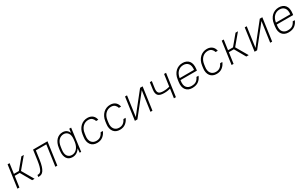

<svg xmlns="http://www.w3.org/2000/svg" viewBox="272 -2094 5836 3688"><g transform="rotate(-30 3190.0 -250.0)"><path d="M252 -240H141L107 0H63L133 -500H177L146 -280H256L439 -500H493L292 -260L443 0H389Z M528 -36H543Q562 -36 580 -45Q598 -54 613.5 -80Q629 -106 642.5 -153Q656 -200 667 -276L698 -500H1018L948 0H904L969 -460H737L711 -276Q699 -190 681.5 -135Q664 -80 642 -48.5Q620 -17 594 -5.5Q568 6 537 6H522Z M1287 6Q1246 6 1214.5 -9Q1183 -24 1163.5 -53Q1144 -82 1136 -125Q1128 -168 1135 -225L1142 -275Q1149 -332 1168 -375Q1187 -418 1214.5 -447Q1242 -476 1277 -491Q1312 -506 1352 -506Q1401 -506 1437 -482.5Q1473 -459 1490 -412L1501 -500H1542L1477 0H1444L1451 -93Q1421 -44 1379 -19Q1337 6 1287 6ZM1297 -36Q1328 -36 1355.5 -48.5Q1383 -61 1405.5 -85Q1428 -109 1443.5 -144.5Q1459 -180 1466 -225L1473 -284Q1482 -371 1447 -417.5Q1412 -464 1353 -464Q1289 -464 1243 -416.5Q1197 -369 1185 -275L1178 -225Q1165 -131 1199 -83.5Q1233 -36 1297 -36Z M1832 6Q1787 6 1752 -9.5Q1717 -25 1694 -55Q1671 -85 1661.5 -128Q1652 -171 1660 -225L1667 -275Q1674 -329 1695.5 -372Q1717 -415 1748.5 -445Q1780 -475 1819.5 -490.5Q1859 -506 1904 -506Q1942 -506 1971.5 -495Q2001 -484 2021.5 -465Q2042 -446 2054 -421.5Q2066 -397 2070 -370H2022Q2012 -408 1982.5 -436Q1953 -464 1898 -464Q1864 -464 1833.5 -451.5Q1803 -439 1778 -415Q1753 -391 1736 -355.5Q1719 -320 1713 -275L1706 -225Q1699 -180 1706 -144.5Q1713 -109 1731.5 -85Q1750 -61 1777 -48.5Q1804 -36 1838 -36Q1895 -36 1931.5 -64.5Q1968 -93 1990 -140H2038Q2014 -77 1962 -35.5Q1910 6 1832 6Z M2337 6Q2292 6 2257 -9.5Q2222 -25 2199 -55Q2176 -85 2166.5 -128Q2157 -171 2165 -225L2172 -275Q2179 -329 2200.5 -372Q2222 -415 2253.5 -445Q2285 -475 2324.5 -490.5Q2364 -506 2409 -506Q2447 -506 2476.5 -495Q2506 -484 2526.5 -465Q2547 -446 2559 -421.5Q2571 -397 2575 -370H2527Q2517 -408 2487.5 -436Q2458 -464 2403 -464Q2369 -464 2338.5 -451.5Q2308 -439 2283 -415Q2258 -391 2241 -355.5Q2224 -320 2218 -275L2211 -225Q2204 -180 2211 -144.5Q2218 -109 2236.5 -85Q2255 -61 2282 -48.5Q2309 -36 2343 -36Q2400 -36 2436.5 -64.5Q2473 -93 2495 -140H2543Q2519 -77 2467 -35.5Q2415 6 2337 6Z M3077 -445 3002 -350 2724 0H2668L2738 -500H2782L2720 -54L2794 -150L3072 -500H3128L3058 0H3014Z M3562 -198Q3541 -192 3505 -186Q3469 -180 3423 -180Q3327 -180 3291 -220.5Q3255 -261 3267 -350L3288 -500H3332L3311 -350Q3301 -279 3327.5 -249.5Q3354 -220 3429 -220Q3474 -220 3510.5 -226Q3547 -232 3567 -238L3604 -500H3648L3578 0H3534Z M3942 6Q3896 6 3861 -9.5Q3826 -25 3803 -54Q3780 -83 3771 -126Q3762 -169 3770 -225L3777 -275Q3784 -330 3805.5 -373.5Q3827 -417 3858 -446Q3889 -475 3928.5 -490.5Q3968 -506 4014 -506Q4060 -506 4095.5 -490.5Q4131 -475 4154 -446Q4177 -417 4185.5 -373.5Q4194 -330 4187 -275L4182 -240H3818L3816 -225Q3802 -131 3839.5 -83.5Q3877 -36 3948 -36Q4017 -36 4054.5 -63.5Q4092 -91 4114 -140H4160Q4136 -75 4083 -34.5Q4030 6 3942 6ZM4008 -464Q3938 -464 3888 -417.5Q3838 -371 3823 -280H4141Q4152 -371 4114.5 -417.5Q4077 -464 4008 -464Z M4482 6Q4437 6 4402 -9.5Q4367 -25 4344 -55Q4321 -85 4311.5 -128Q4302 -171 4310 -225L4317 -275Q4324 -329 4345.5 -372Q4367 -415 4398.5 -445Q4430 -475 4469.5 -490.5Q4509 -506 4554 -506Q4592 -506 4621.5 -495Q4651 -484 4671.5 -465Q4692 -446 4704 -421.5Q4716 -397 4720 -370H4672Q4662 -408 4632.5 -436Q4603 -464 4548 -464Q4514 -464 4483.5 -451.5Q4453 -439 4428 -415Q4403 -391 4386 -355.5Q4369 -320 4363 -275L4356 -225Q4349 -180 4356 -144.5Q4363 -109 4381.5 -85Q4400 -61 4427 -48.5Q4454 -36 4488 -36Q4545 -36 4581.5 -64.5Q4618 -93 4640 -140H4688Q4664 -77 4612 -35.5Q4560 6 4482 6Z M5002 -240H4891L4857 0H4813L4883 -500H4927L4896 -280H5006L5189 -500H5243L5042 -260L5193 0H5139Z M5732 -445 5657 -350 5379 0H5323L5393 -500H5437L5375 -54L5449 -150L5727 -500H5783L5713 0H5669Z M6077 6Q6031 6 5996 -9.5Q5961 -25 5938 -54Q5915 -83 5906 -126Q5897 -169 5905 -225L5912 -275Q5919 -330 5940.5 -373.5Q5962 -417 5993 -446Q6024 -475 6063.5 -490.5Q6103 -506 6149 -506Q6195 -506 6230.5 -490.5Q6266 -475 6289 -446Q6312 -417 6320.5 -373.5Q6329 -330 6322 -275L6317 -240H5953L5951 -225Q5937 -131 5974.5 -83.5Q6012 -36 6083 -36Q6152 -36 6189.5 -63.5Q6227 -91 6249 -140H6295Q6271 -75 6218 -34.5Q6165 6 6077 6ZM6143 -464Q6073 -464 6023 -417.5Q5973 -371 5958 -280H6276Q6287 -371 6249.5 -417.5Q6212 -464 6143 -464Z"/></g></svg>

Font: Retni Sans Light
Style: Italic
Weight: 300
Italic angle: -8°
Designer: Vitaly Kuzmin
Foundry: ParaType Ltd.
Version: Version 1.00;June 10, 2019;FontCreator 11.5.0.2425 64-bit; t